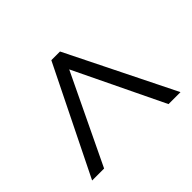

<svg xmlns="http://www.w3.org/2000/svg" viewBox="-133 -642 782 782"><g transform="rotate(45 258.5 -250.5)"><path d="M26 -225V-275L490 -505V-436L104 -250L490 -65V4Z"/></g></svg>

Font: Poly
Style: Regular
Weight: 400
Designer: Jos Nicols Silva Schwarzenberg
Foundry: Jose Nicolas Silva Schwarzenberg
Version: Version 1.001